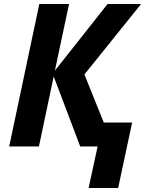

<svg xmlns="http://www.w3.org/2000/svg" viewBox="-20 -734 727 962"><path d="M424 208 469 0H382L249 -351L175 0H26L177 -714H326L255 -380L519 -714H687L403 -361L500 -120H642L572 208Z"/></svg>

Font: Noto IKEA Latin
Style: Bold Italic
Weight: 700
Italic angle: -12°
Designer: Monotype Design Team
Foundry: Monotype Imaging Inc.
Version: Version 1.0